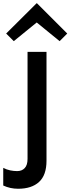

<svg xmlns="http://www.w3.org/2000/svg" viewBox="-84 -950 435 1185"><path d="M331 -743 284 -696 143 -811 141 -810 1 -696 -46 -743 142 -930H144ZM203 42Q203 131 157 173Q111 215 28 215Q-21 215 -64 195V86Q-43 97 -21 101.5Q1 106 22 106Q51 106 68.5 87.5Q86 69 86 31V-630H203Z"/></svg>

Font: Sinkin Sans 500 Medium
Style: 500 Medium
Weight: 500
Designer: Keith Bates
Foundry: K-Type
Version: Sinkin Sans (version 1.0)  by Keith Bates   •   © 2014   www